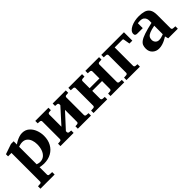

<svg xmlns="http://www.w3.org/2000/svg" viewBox="145 -1456 2631 2631"><g transform="rotate(-45 1461.0 -140.5)"><path d="M571.8 -257.8Q571.8 -177.2 538.6 -116.5Q505.4 -55.7 444.8 -21.7Q384.3 12.2 301.8 12.2Q280.3 12.2 258.5 8.8Q236.8 5.4 224.1 2V146Q224.1 155.8 230.2 162.4Q236.3 168.9 246.1 168.9L298.8 171.9V219.2H23.9V171.9L67.9 168.9Q77.1 168.9 83.5 162.4Q89.8 155.8 89.8 146V-408.2H23.9V-449.2L171.9 -500H224.1V-437Q241.7 -450.7 268.1 -465.1Q294.4 -479.5 325 -489.7Q355.5 -500 384.8 -500Q445.8 -500 487.5 -464.4Q529.3 -428.7 550.5 -373Q571.8 -317.4 571.8 -257.8ZM423.8 -243.2Q423.8 -287.1 410.4 -325Q397 -362.8 369.1 -386Q341.3 -409.2 297.9 -409.2Q278.8 -409.2 257.8 -404.1Q236.8 -398.9 224.1 -394V-54.2Q235.4 -50.3 251.5 -46.1Q267.6 -42 278.8 -42Q327.1 -42 359.4 -68.8Q391.6 -95.7 407.7 -141.4Q423.8 -187 423.8 -243.2Z M1222.2 0H967.8V-46.9L1003.9 -49.8Q1013.2 -50.8 1019.5 -57.4Q1025.9 -64 1025.9 -73.2V-307.1L828.1 -91.8V-73.2Q828.1 -64 834.5 -57.4Q840.8 -50.8 850.1 -49.8L886.2 -46.9V0H630.9V-46.9L671.9 -49.8Q681.2 -50.8 687.5 -57.4Q693.8 -64 693.8 -73.2V-415Q693.8 -423.8 687.5 -430.7Q681.2 -437.5 671.9 -438L630.9 -440.9V-487.8H886.2V-440.9L850.1 -438Q840.8 -437.5 834.5 -430.7Q828.1 -423.8 828.1 -415V-178.2L1025.9 -397V-415Q1025.9 -423.8 1019.5 -430.7Q1013.2 -437.5 1003.9 -438L967.8 -440.9V-487.8H1222.2V-440.9L1181.2 -438Q1171.9 -437.5 1165.5 -430.7Q1159.2 -423.8 1159.2 -415V-73.2Q1159.2 -64 1165.5 -57.4Q1171.9 -50.8 1181.2 -49.8L1222.2 -46.9Z M1866.7 0H1601.1V-46.9L1642.1 -49.8Q1650.9 -50.8 1657.5 -57.4Q1664.1 -64 1664.1 -73.2V-227.1H1474.1V-73.2Q1474.1 -64 1480.5 -57.4Q1486.8 -50.8 1496.1 -49.8L1537.1 -46.9V0H1272V-46.9L1317.9 -49.8Q1327.1 -50.8 1333.5 -57.4Q1339.8 -64 1339.8 -73.2V-415Q1339.8 -423.8 1333.5 -430.7Q1327.1 -437.5 1317.9 -438L1272 -440.9V-487.8H1537.1V-440.9L1496.1 -438Q1486.8 -437.5 1480.5 -430.7Q1474.1 -423.8 1474.1 -415V-277.8H1664.1V-415Q1664.1 -423.8 1657.5 -430.7Q1650.9 -437.5 1642.1 -438L1601.1 -440.9V-487.8H1866.7V-440.9L1820.3 -438Q1811.5 -437.5 1804.9 -430.7Q1798.3 -423.8 1798.3 -415V-73.2Q1798.3 -64 1804.9 -57.4Q1811.5 -50.8 1820.3 -49.8L1866.7 -46.9Z M2349.1 -325.2H2293L2278.3 -411.1Q2276.9 -422.4 2273.2 -426.3Q2269.5 -430.2 2259.3 -430.2H2112.3V-73.2Q2112.3 -64 2118.7 -57.4Q2125 -50.8 2134.3 -49.8L2170.4 -46.9V0H1910.2V-46.9L1956.1 -49.8Q1965.3 -50.8 1971.7 -57.4Q1978 -64 1978 -73.2V-415Q1978 -423.8 1971.7 -430.7Q1965.3 -437.5 1956.1 -438L1910.2 -440.9V-487.8H2349.1Z M2905.3 0H2719.2L2706.1 -49.8Q2706.1 -49.8 2691.4 -40.5Q2676.8 -31.2 2652.1 -18.8Q2627.4 -6.3 2596.4 2.9Q2565.4 12.2 2532.2 12.2Q2478 12.2 2439.7 -22.9Q2401.4 -58.1 2401.4 -117.2Q2401.4 -150.9 2411.1 -177Q2420.9 -203.1 2451.2 -225.3Q2481.4 -247.6 2542.7 -268.3Q2604 -289.1 2707 -312Q2707 -323.2 2707.5 -337.2Q2708 -351.1 2708 -351.1Q2708.5 -370.1 2701.7 -391.6Q2694.8 -413.1 2674.6 -428.5Q2654.3 -443.8 2614.3 -443.8Q2593.8 -443.8 2582.5 -441.9Q2571.3 -439.9 2571.3 -439.9V-345.2H2468.3Q2468.3 -345.2 2457 -345.7Q2445.8 -346.2 2434.6 -353.3Q2423.3 -360.4 2423.3 -380.9Q2423.3 -408.7 2442.9 -430.7Q2462.4 -452.6 2494.9 -468.3Q2527.3 -483.9 2566.9 -491.9Q2606.4 -500 2646 -500Q2703.6 -500 2747.1 -487.5Q2790.5 -475.1 2814.9 -438.7Q2839.4 -402.3 2839.4 -330.1V-73.2Q2839.4 -64 2845.7 -57.4Q2852.1 -50.8 2861.3 -49.8L2905.3 -46.9ZM2706.1 -92.8V-257.8Q2641.6 -245.1 2606.2 -230.5Q2570.8 -215.8 2556.9 -195.6Q2543 -175.3 2543 -145Q2543 -114.3 2563 -92.5Q2583 -70.8 2614.3 -70.8Q2635.7 -70.8 2657 -76.2Q2678.2 -81.5 2692.1 -87.2Q2706.1 -92.8 2706.1 -92.8Z"/></g></svg>

Font: Charis
Style: Bold
Weight: 700
Designer: Walt Agee, Miriam Martin, Annie Olsen, Victor Gaultney, Lorna Priest, Alan Ward, Bob Hallissy, Martin Hosken, Sharon Cor
Foundry: SIL Global
Version: Version 7.000